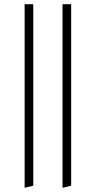

<svg xmlns="http://www.w3.org/2000/svg" viewBox="-20 -750 455 912"><path d="M97 142 138 132V-730H97ZM277 142 318 132V-730H277Z"/></svg>

Font: Arima Koshi ExtraLight
Style: Regular
Weight: 275
Designer: Joana Correia and Natanael Gama
Foundry: NDISCOVER
Version: Version 1.019;PS 001.019;hotconv 1.0.88;makeotf.lib2.5.64775